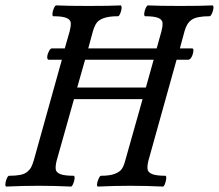

<svg xmlns="http://www.w3.org/2000/svg" viewBox="-26 -688 811 711"><path d="M-2.9 2.9Q-6.8 1.5 -6.1 -7.3Q-5.4 -16.1 -1 -26.6Q3.4 -37.1 7.8 -37.1Q32.7 -37.1 48.8 -40.3Q64.9 -43.5 74.7 -51.5Q84.5 -59.6 89.4 -68.8Q94.2 -78.1 99.1 -94.2L203.1 -466.8H153.8Q148.4 -468.3 148.9 -477.5Q149.4 -486.8 155 -497.8Q160.6 -508.8 166 -508.8H213.9L231.9 -571.8Q236.8 -590.3 236.1 -602.8Q235.4 -615.2 220 -621.6Q204.6 -627.9 170.9 -627.9Q167.5 -629.4 168.2 -638.2Q168.9 -647 173.6 -657.5Q178.2 -668 182.1 -668Q222.2 -666 301.8 -666Q381.8 -666 420.9 -668Q424.8 -666.5 424.3 -657.7Q423.8 -648.9 419.4 -638.4Q415 -627.9 411.1 -627.9Q377.9 -627.9 358.9 -621.1Q339.8 -614.3 332 -603.5Q324.2 -592.8 317.9 -571.8L300.8 -508.8H554.2L571.8 -571.8Q576.7 -590.3 575.9 -602.8Q575.2 -615.2 560.1 -621.6Q544.9 -627.9 511.2 -627.9Q507.3 -629.4 508.1 -638.2Q508.8 -647 513.4 -657.5Q518.1 -668 522 -668Q562 -666 642.1 -666Q721.2 -666 761.2 -668Q765.1 -666.5 764.4 -657.7Q763.7 -648.9 759 -638.4Q754.4 -627.9 750 -627.9Q703.1 -627.9 684.1 -615Q665 -602.1 657.2 -571.8L640.1 -508.8H685.1Q693.4 -508.8 688.5 -489.7Q683.1 -470.7 673.8 -467.3Q672.9 -466.8 671.9 -466.8H627.9L523.9 -94.2Q519 -75.2 520.3 -62.5Q521.5 -49.8 537.1 -43.5Q552.7 -37.1 586.9 -37.1Q590.3 -35.6 589.6 -26.9Q588.9 -18.1 585 -7.6Q581.1 2.9 577.1 2.9Q517.1 0 456.1 0Q397.5 0 335.9 2.9Q332.5 1.5 333.5 -7.3Q334.5 -16.1 339.4 -26.6Q344.2 -37.1 348.1 -37.1Q380.4 -37.1 398.9 -44.2Q417.5 -51.3 425 -62.3Q432.6 -73.2 438 -94.2L502 -320.8H248L184.1 -94.2Q179.2 -75.2 180.2 -62.5Q181.2 -49.8 196.8 -43.5Q212.4 -37.1 247.1 -37.1Q251 -35.6 250.2 -26.9Q249.5 -18.1 245.1 -7.6Q240.7 2.9 236.8 2.9Q176.8 0 117.2 0Q57.1 0 -2.9 2.9ZM259.8 -363.8H514.2L543 -466.8H289.1Z"/></svg>

Font: Junicode SmCond Medium
Style: Italic
Weight: 500
Width: 4
Italic angle: -11°
Designer: Peter S. Baker
Version: Version 2.206